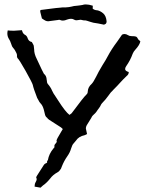

<svg xmlns="http://www.w3.org/2000/svg" viewBox="-20 -846 675 881"><path d="M166 15.1Q152.3 12.2 138.7 10.3Q138.7 -2 143.6 -10.3Q148.4 -18.6 148.4 -23.4Q148.4 -27.3 146 -31.2Q146 -34.2 150.4 -41Q181.2 -88.9 182.1 -90.6Q183.1 -92.3 186.5 -94.7Q196.3 -98.6 196.3 -101.1L195.8 -104Q195.8 -107.4 199.7 -111.3Q204.6 -140.1 225.1 -164.6L230 -170.4V-171.4Q229.5 -171.9 229.5 -173.8L230 -178.7L229.5 -179.2Q229.5 -180.7 235.1 -187.3Q240.7 -193.8 240.7 -196.3Q240.7 -197.3 240 -197.8Q239.3 -198.2 239.3 -200.2Q239.3 -206.5 258.3 -237.3Q265.1 -248 266.6 -251.5Q268.1 -252 268.1 -252.9Q268.1 -257.8 232.4 -279.1Q196.8 -300.3 196.8 -305.2Q189 -310.1 186.5 -320.3Q184.1 -330.6 181.2 -342.3Q175.8 -361.8 167 -370.6Q160.2 -377.4 156.2 -386.7Q153.8 -392.1 150.4 -397Q133.3 -440.9 130.4 -456.5Q127.4 -467.3 97.4 -520.8Q67.4 -574.2 59.6 -580.1Q57.6 -586.9 57.6 -588.4Q58.1 -589.8 58.1 -591.8Q58.1 -595.7 55.7 -601.8Q53.2 -607.9 48.8 -615Q44.4 -622.1 41 -625.5Q35.2 -631.8 33.2 -639.2Q32.7 -641.6 31.5 -644.3Q30.3 -647 29.3 -649.9Q26.9 -658.2 22 -665.5Q13.7 -678.2 13.7 -692.4Q13.7 -699.2 15.6 -706.5Q26.4 -705.1 37.6 -705.1H46.4L80.6 -707.5L81.5 -704.6Q85 -690.4 96.7 -685.1Q104 -680.2 106.9 -670.4Q111.8 -655.8 126 -653.3Q133.3 -641.1 134.8 -636.7Q136.2 -628.4 136.7 -619.1Q136.7 -599.1 148.4 -576.2Q179.2 -509.8 181.6 -507.3Q193.4 -498.5 194.3 -479.5Q194.3 -477.5 194.8 -477.1Q194.8 -466.3 199.7 -460.4Q212.4 -445.8 219.2 -429.7Q225.1 -416.5 233.9 -404.8Q238.8 -398.4 246.6 -385.3Q280.3 -332.5 298.8 -318.8Q306.2 -323.7 308.6 -326.2Q364.3 -401.4 377 -412.6Q382.8 -417.5 382.8 -427.7Q384.3 -446.8 400.4 -460.9Q408.7 -469.2 421.4 -494.6Q430.7 -514.6 450.2 -546.9Q467.3 -573.7 474.1 -587.4Q491.7 -620.6 517.6 -654.8Q528.8 -670.4 540 -687Q545.9 -689.9 551.3 -689.9Q559.1 -689.9 566.4 -685.1Q573.7 -680.2 583 -680.2Q599.1 -680.2 604.2 -678Q609.4 -675.8 614.3 -665.5Q616.7 -662.1 620.6 -659.7Q622.6 -658.2 624 -656.2Q621.1 -640.1 601.1 -618.2Q592.8 -609.4 588.9 -599.6Q578.1 -569.3 559.1 -542.5Q554.2 -535.6 554.2 -529.3Q554.2 -520 570.8 -515.6Q570.8 -504.4 561.5 -497.6Q544.4 -481.4 531.2 -466.6Q518.1 -451.7 502 -436Q497.1 -431.2 492.7 -425.8Q490.7 -425.8 476.1 -405.3Q463.9 -388.2 448.7 -373Q444.3 -368.2 441.9 -362.5Q439.5 -356.9 436 -352.5Q431.2 -346.7 426.8 -339.8Q418.9 -326.7 406.2 -316.4Q402.3 -313 398.4 -304.2Q389.6 -289.6 380.9 -275.9Q374 -266.1 374 -256.3L379.4 -231Q377.4 -230 374.5 -228.3Q371.6 -226.6 368.2 -225.6Q341.3 -220.2 328.6 -200.7Q320.8 -190.9 317.4 -187.5Q311.5 -181.6 306.6 -165.5Q301.3 -146.5 289.1 -129.4Q273.9 -107.9 263.7 -82Q259.8 -72.8 259.8 -72Q259.8 -71.3 259 -71Q258.3 -70.8 254.6 -64.9Q251 -59.1 243.7 -55.2Q222.7 -43.9 210.4 -26.9Q192.9 -5.4 177.2 4.9Q174.3 6.8 166 15.1ZM453.6 -784.7Q466.8 -773.4 469.2 -748Q469.2 -745.6 468.3 -741.7Q467.3 -738.8 465.8 -737.3Q460.4 -732.9 455.6 -732.9Q453.6 -732.9 451.7 -733.9Q443.4 -735.8 430.2 -738.3L408.7 -741.7L395 -745.6L381.3 -750L376 -751.5Q373.5 -752.4 371.6 -752.4H367.2Q361.8 -752.4 355.5 -754.4Q353 -755.4 349.6 -755.4Q345.2 -755.4 338.9 -753.9Q334.5 -752.9 330.6 -752.9Q324.2 -752.9 319.3 -756.3Q313.5 -759.8 305.7 -759.8Q297.9 -759.8 288.1 -756.3Q277.3 -751.5 268.6 -751.5Q261.2 -751.5 255.4 -754.4Q253.4 -755.4 251 -755.4L247.1 -754.4L202.1 -748.5H199.7Q194.8 -748.5 189 -751Q186 -752.4 181.2 -755.4L177.2 -758.3L172.4 -761.2L168.5 -776.4L165 -790.5L164.6 -794.4V-797.4L166 -799.3L167.5 -800.3L220.7 -807.1L236.8 -809.1L252.4 -810.5L266.6 -812H280.8Q297.9 -813 309.1 -815.9Q317.4 -818.8 334 -819.8L346.2 -821.3L358.4 -823.2Q365.2 -825.7 373.5 -825.7Q387.7 -825.7 405.8 -819.8Q405.8 -815.4 405.3 -806.2Q409.7 -802.7 415 -800.8L420.4 -799.3L425.8 -798.8Q439.9 -796.4 453.6 -784.7Z"/></svg>

Font: Kurland
Style: Regular
Weight: 400
Designer: GGBot
Version: 0.22